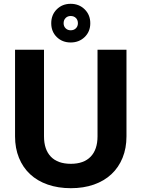

<svg xmlns="http://www.w3.org/2000/svg" viewBox="-20 -972 743 1008"><path d="M352 16Q285 16 230.5 -3Q176 -22 138 -57.5Q100 -93 79.5 -143.5Q59 -194 59 -256V-711H211V-256Q211 -187 247 -149.5Q283 -112 352 -112Q420 -112 456 -149.5Q492 -187 492 -256V-711H644V-256Q644 -194 623.5 -143.5Q603 -93 565 -57.5Q527 -22 473 -3Q419 16 352 16ZM351 -749Q307 -749 278 -777.5Q249 -806 249 -850Q249 -894 278 -923Q307 -952 351 -952Q395 -952 424.5 -923Q454 -894 454 -850Q454 -806 424.5 -777.5Q395 -749 351 -749ZM351 -813Q368 -813 378.5 -823.5Q389 -834 389 -850Q389 -867 378.5 -877.5Q368 -888 351 -888Q335 -888 324.5 -877.5Q314 -867 314 -850Q314 -834 324.5 -823.5Q335 -813 351 -813Z"/></svg>

Font: Geist
Style: Bold
Weight: 400
Designer: Basement.studio, Andrés Briganti, Mateo Zaragoza
Foundry: Basement.studio, Vercel, Andrés Briganti, Guido Ferreyra, Mateo Zaragoza
Version: Version 1.401